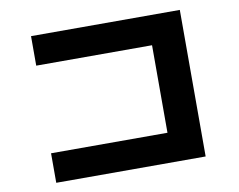

<svg xmlns="http://www.w3.org/2000/svg" viewBox="-78 -825 1156 929"><g transform="rotate(-10 500.0 -360.0)"><path d="M126 0V-145H698V-575H129V-720H860V0Z"/></g></svg>

Font: Murecho
Style: Bold
Weight: 700
Designer: Neil Summerour
Foundry: Positype
Version: Version 1.010; ttfautohint (v1.8.3)